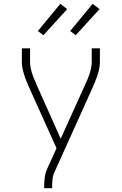

<svg xmlns="http://www.w3.org/2000/svg" viewBox="-20 -989 640 1009"><path d="M212 0V-7Q212 -31 215 -55.5Q218 -80 228 -102L277 -210L135 -525Q128 -541 121 -557.5Q114 -574 108.5 -591Q103 -608 99 -626Q95 -644 95 -662V-735H138V-662Q138 -646 141.5 -630Q145 -614 150 -599Q155 -584 161.5 -569.5Q168 -555 174 -540L299 -260L426 -541Q433 -555 439 -569.5Q445 -584 450 -599Q455 -614 458.5 -630Q462 -646 462 -662V-735H505V-661Q505 -644 501 -626Q497 -608 491.5 -591Q486 -574 479 -557.5Q472 -541 465 -525L267 -86Q258 -68 256 -47.5Q254 -27 254 -7V0ZM378 -804 349 -826 467 -969 503 -941ZM208 -804 179 -826 297 -969 333 -941Z"/></svg>

Font: Iosevka Curly XLtEx
Style: Regular
Weight: 200
Width: 7
Monospace: yes
Designer: Belleve Invis
Foundry: Belleve Invis
Version: Version 11.1.0; ttfautohint (v1.8.3)